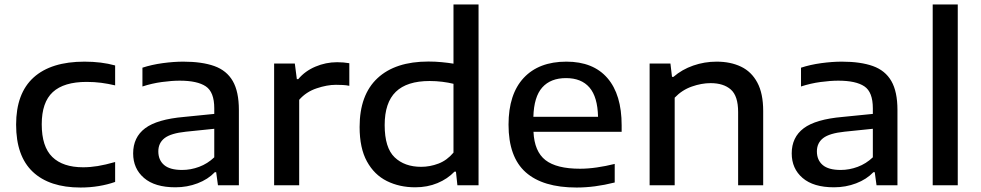

<svg xmlns="http://www.w3.org/2000/svg" viewBox="-20 -828 4382 858"><path d="M340 10Q201 10 126.5 -60.2Q52 -130.5 52 -271Q52 -411 130.2 -481.8Q208.5 -552.5 357.5 -552.5Q433.5 -552.5 494.5 -535.5V-446.5Q462.5 -454 432 -458Q401.5 -462 367 -462Q265.5 -462 216 -416.5Q166.5 -371 166.5 -272.5Q166.5 -172.5 213.8 -126.5Q261 -80.5 351.5 -80.5Q383.5 -80.5 417 -86Q450.5 -91.5 494.5 -104V-15Q460.5 -3 421.2 3.5Q382 10 340 10Z M764 9Q672 9 623.5 -32.8Q575 -74.5 575 -142.5Q575 -214.5 628.5 -254.8Q682 -295 802.5 -305.5L937.5 -319V-344Q937.5 -416.5 899.8 -442Q862 -467.5 783 -467.5Q748 -467.5 703.5 -461.5Q659 -455.5 616.5 -441.5V-525.5Q657.5 -539 706.8 -545.8Q756 -552.5 799 -552.5Q882.5 -552.5 937.8 -532.8Q993 -513 1020.2 -465.8Q1047.5 -418.5 1047.5 -336.5V0H954L946 -58.5H940Q909.5 -26.5 863 -8.8Q816.5 9 764 9ZM687.5 -151.5Q687.5 -113 713.2 -90.8Q739 -68.5 794 -68.5Q832.5 -68.5 870 -82.5Q907.5 -96.5 937.5 -125V-252.5L811 -239.5Q743.5 -232.5 715.5 -210.8Q687.5 -189 687.5 -151.5Z M1205 0V-544H1297.5L1306.5 -474.5H1313Q1343 -510.5 1389.5 -530.2Q1436 -550 1486.5 -550Q1515.5 -550 1541 -545.5V-444.5Q1527 -447.5 1511.5 -448.2Q1496 -449 1481 -449Q1441.5 -449 1394.8 -433.2Q1348 -417.5 1317 -382V0Z M1835.5 9Q1765 9 1708.8 -19Q1652.5 -47 1619.8 -106.5Q1587 -166 1587 -260.5Q1587 -404 1666.8 -478.5Q1746.5 -553 1894.5 -553Q1925 -553 1953.8 -550.2Q1982.5 -547.5 2006.5 -543.5V-808H2118.5V0H2024L2017.5 -61H2011Q1980 -28.5 1935 -9.8Q1890 9 1835.5 9ZM1862 -82.5Q1901.5 -82.5 1939.5 -97Q1977.5 -111.5 2006.5 -146V-453.5Q1984.5 -459 1956.8 -462.5Q1929 -466 1900 -466Q1798.5 -466 1748.8 -417.8Q1699 -369.5 1699 -269Q1699 -167.5 1743.5 -125Q1788 -82.5 1862 -82.5Z M2556.5 10Q2406 10 2329.2 -58.2Q2252.5 -126.5 2252.5 -271Q2252.5 -407 2320.2 -479.8Q2388 -552.5 2511 -552.5Q2631 -552.5 2694.5 -479Q2758 -405.5 2758 -268V-239H2364Q2368 -151 2417.5 -112.5Q2467 -74 2572 -74Q2608 -74 2647.5 -79.8Q2687 -85.5 2727 -95.5V-12.5Q2681 -1 2639 4.5Q2597 10 2556.5 10ZM2509.5 -479Q2440.5 -479 2403.2 -437.2Q2366 -395.5 2363.5 -306H2652.5Q2650.5 -395 2614.2 -437Q2578 -479 2509.5 -479Z M2883 0V-544H2976L2983 -484.5H2989.5Q3027.5 -517.5 3077.8 -535Q3128 -552.5 3182.5 -552.5Q3244.5 -552.5 3291.2 -530.2Q3338 -508 3364.2 -459.2Q3390.5 -410.5 3390.5 -332V0H3278.5V-327.5Q3278.5 -399 3246 -427.8Q3213.5 -456.5 3155.5 -456.5Q3115 -456.5 3071.5 -441.2Q3028 -426 2995 -391.5V0Z M3707 9Q3615 9 3566.5 -32.8Q3518 -74.5 3518 -142.5Q3518 -214.5 3571.5 -254.8Q3625 -295 3745.5 -305.5L3880.5 -319V-344Q3880.5 -416.5 3842.8 -442Q3805 -467.5 3726 -467.5Q3691 -467.5 3646.5 -461.5Q3602 -455.5 3559.5 -441.5V-525.5Q3600.5 -539 3649.8 -545.8Q3699 -552.5 3742 -552.5Q3825.5 -552.5 3880.8 -532.8Q3936 -513 3963.2 -465.8Q3990.5 -418.5 3990.5 -336.5V0H3897L3889 -58.5H3883Q3852.5 -26.5 3806 -8.8Q3759.5 9 3707 9ZM3630.5 -151.5Q3630.5 -113 3656.2 -90.8Q3682 -68.5 3737 -68.5Q3775.5 -68.5 3813 -82.5Q3850.5 -96.5 3880.5 -125V-252.5L3754 -239.5Q3686.5 -232.5 3658.5 -210.8Q3630.5 -189 3630.5 -151.5Z M4148 0V-808H4260V0Z"/></svg>

Font: Encode Sans Exp Md
Style: Regular
Weight: 500
Width: 7
Designer: Multiple Designers
Foundry: Impallari Type
Version: Version 3.002; ttfautohint (v1.8.3) -l 8 -r 50 -G 200 -x 14 